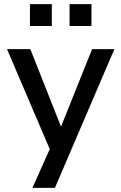

<svg xmlns="http://www.w3.org/2000/svg" viewBox="-20 -730 587 930"><path d="M137 180 234 -37V23L14 -492H127L284 -95H267L426 -492H534L246 180ZM317 -604V-710H423V-604ZM125 -604V-710H231V-604Z"/></svg>

Font: NunitoSans_10ptSemiBold
Style: Regular
Weight: 600
Designer: Vernon Adams
Foundry: Vernon Adams
Version: Version 3.101;gftools[0.9.27]